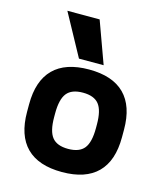

<svg xmlns="http://www.w3.org/2000/svg" viewBox="-118 -879 836 977"><g transform="rotate(15 300.0 -390.0)"><path d="M300 10Q176 10 113 -53Q50 -116 50 -240V-280Q50 -404 113 -467Q176 -530 300 -530Q424 -530 487 -467Q550 -404 550 -280V-240Q550 -116 487 -53Q424 10 300 10ZM300 -112Q359 -112 384.5 -144Q410 -176 410 -250V-270Q410 -344 384.5 -376Q359 -408 300 -408Q241 -408 215.5 -376Q190 -344 190 -270V-250Q190 -176 215.5 -144Q241 -112 300 -112ZM235 -570 115 -790H285L365 -570Z"/></g></svg>

Font: M PLUS Code Latin Expanded
Style: Bold
Weight: 700
Width: 7
Designer: Coji Morishita
Foundry: UNDERFOREST DESIGN
Version: Version 1.002; ttfautohint (v1.8.3)